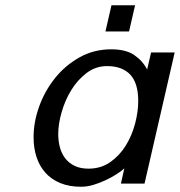

<svg xmlns="http://www.w3.org/2000/svg" viewBox="-20 -700 686 732"><path d="M108 -177Q108 -235 129.5 -294.5Q151 -354 190 -402.5Q229 -451 283.5 -481.5Q338 -512 404 -512Q460 -512 492 -490Q524 -468 541 -435L556 -500H646L531 0H441L454 -58Q442 -47 423 -35Q404 -23 381.5 -12.5Q359 -2 335.5 5Q312 12 289 12Q244 12 210 -2Q176 -16 153.5 -41Q131 -66 119.5 -100.5Q108 -135 108 -177ZM202 -189Q202 -162 208.5 -138Q215 -114 229 -96Q243 -78 265 -67.5Q287 -57 317 -57Q365 -57 400.5 -82Q436 -107 459.5 -145Q483 -183 495 -228.5Q507 -274 507 -315Q507 -383 476.5 -415.5Q446 -448 388 -448Q345 -448 310.5 -422Q276 -396 252 -357Q228 -318 215 -272.5Q202 -227 202 -189ZM382 -580 405 -680H495L472 -580Z"/></svg>

Font: Perun
Style: Italic
Weight: 400
Italic angle: -12°
Foundry: Copyright (c) Stefan Peev, Context Ltd, 2016
Version: Version 1.027